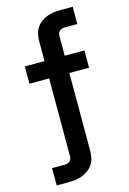

<svg xmlns="http://www.w3.org/2000/svg" viewBox="-140 -802 730 1083"><g transform="rotate(-15 225.0 -260.0)"><path d="M51 215V114H121Q129 114 137.5 112.5Q146 111 152.5 106Q159 101 162.5 93Q166 85 166 76V-379H51V-480H166V-596Q166 -617 170.5 -637Q175 -657 186 -674Q197 -691 213.5 -703Q230 -715 249 -722.5Q268 -730 288.5 -732.5Q309 -735 329 -735H399V-634H329Q321 -634 312.5 -632.5Q304 -631 297.5 -626Q291 -621 287.5 -613Q284 -605 284 -596V-480H399V-379H284V76Q284 97 279.5 117Q275 137 264 154Q253 171 236.5 183Q220 195 201 202.5Q182 210 161.5 212.5Q141 215 121 215Z"/></g></svg>

Font: Iosevka Aile
Style: Bold
Weight: 700
Designer: Belleve Invis
Foundry: Belleve Invis
Version: Version 28.0.1; ttfautohint (v1.8.4)